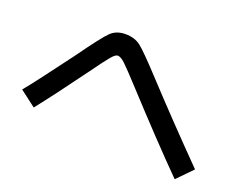

<svg xmlns="http://www.w3.org/2000/svg" viewBox="-97 -814 1193 949"><g transform="rotate(20 500.0 -339.5)"><path d="M314 -403Q187 -229 115 -139L31 -203Q56 -233 97 -287Q138 -341 176 -392Q214 -443 221 -452Q312 -579 341.5 -607Q371 -635 418 -635Q466 -635 497.5 -611Q529 -587 628 -480Q781 -315 969 -124L891 -44Q746 -190 549 -404Q481 -478 457.5 -500Q434 -522 418 -522Q406 -522 386 -498.5Q366 -475 314 -403Z"/></g></svg>

Font: M PLUS 1p Medium
Style: Regular
Weight: 500
Version: Version 1.062